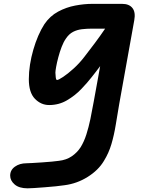

<svg xmlns="http://www.w3.org/2000/svg" viewBox="-20 -548 760 1019"><path d="M34 384Q34 354.5 59.2 336.5Q84.5 318.5 120.5 318.5Q128 318.5 150.8 317.2Q173.5 316 201.8 314Q230 312 255 309.8Q280 307.5 292.5 305.5Q332.5 301 361.2 281.2Q390 261.5 408.5 232.5Q426.5 203 438.5 165.2Q450.5 127.5 459.8 83.5Q469 39.5 477.5 -9L502.5 -146.5L511.5 -197Q500.5 -182 489.2 -167.5Q478 -153 466.5 -138.5Q444.5 -110 411.2 -75.2Q378 -40.5 335.2 -15.5Q292.5 9.5 241 9.5Q197.5 9.5 165.2 -23.8Q133 -57 133 -128Q133 -165 139.2 -205Q145.5 -245 156.8 -284Q168 -323 183 -357.8Q198 -392.5 215.5 -419.5Q245 -463 288.2 -486.2Q331.5 -509.5 379.2 -518.5Q427 -527.5 468.5 -527.5H628.5Q665.5 -527.5 683 -505.2Q700.5 -483 692.5 -440L613 2.5Q603 61.5 594.2 115Q585.5 168.5 571.5 216.2Q557.5 264 531.5 306Q502 355.5 445.2 391Q388.5 426.5 322.5 435Q304.5 438 275.8 440.8Q247 443.5 216.5 446Q186 448.5 161.2 450Q136.5 451.5 126.5 451.5Q81.5 451.5 57.8 431Q34 410.5 34 384ZM274 -162.5Q274 -153 275.8 -138.2Q277.5 -123.5 282.5 -123.5Q290.5 -123.5 315 -139.8Q339.5 -156 370.2 -183.8Q401 -211.5 427.5 -246Q454 -280 483 -318.8Q512 -357.5 538 -396H468.5Q441 -396 415.2 -393Q389.5 -390 368 -379Q346.5 -368 330 -343.5Q317.5 -326 307.2 -299.2Q297 -272.5 289.5 -244.2Q282 -216 278 -193.5Q274 -171 274 -162.5Z"/></svg>

Font: Edu QLD Hand
Style: Regular
Weight: 400
Designer: Tina and Corey Anderson, Eben Sorkin
Foundry: Sorkin Type Co.
Version: Version 2.000